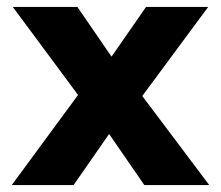

<svg xmlns="http://www.w3.org/2000/svg" viewBox="-20 -536 640 556"><path d="M14 0 206 -261 17 -516H204L303 -372L403 -516H583L392 -258L586 0H398L296 -148L193 0Z"/></svg>

Font: Red Hat Mono VF Light
Style: Regular
Weight: 300
Monospace: yes
Designer: Pentagram, MCKL
Foundry: Pentagram, MCKL
Version: Version 1.023